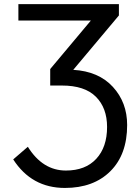

<svg xmlns="http://www.w3.org/2000/svg" viewBox="-20 -696 681 943"><path d="M298.8 227.1Q135.3 227.1 44.9 86.9L116.7 24.9Q189.5 141.6 303.7 141.6Q399.4 141.6 452.6 84.2Q505.9 26.9 505.9 -72.3Q505.9 -166 450.9 -220.9Q396 -275.9 284.2 -275.9H226.6V-356.9L426.3 -595.2H70.3V-675.8H564V-620.1L339.8 -353Q464.4 -345.7 534.4 -269.3Q604.5 -192.9 604.5 -82Q604.5 63 522 145Q439.5 227.1 298.8 227.1Z"/></svg>

Font: Cadman
Style: Regular
Weight: 400
Designer: Paul James MIller
Foundry: High-Logic / Made with FontCreator
Version: Version 2.114;March 28, 2021;FontCreator 13.0.0.2683 64-bit